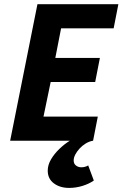

<svg xmlns="http://www.w3.org/2000/svg" viewBox="-20 -672 585 917"><path d="M310 225.5Q266.6 225.5 237.3 203.7Q208 181.8 208 143.1Q208 115.7 223.8 88.9Q239.6 62.2 263.7 39.1Q287.8 16 313.5 0H28.5L158.8 -651.8H545.3L522.8 -536.8H271.8L244.2 -395.3H457.1L434.6 -280.3H222L187.7 -115H447.1L424.6 0Q405.6 3.3 389.1 13.5Q372.5 23.7 359.7 37.8Q346.9 51.9 339.4 66.5Q331.9 81.1 331.9 94.2Q331.9 110.3 342.9 118.6Q354 127 368.4 127Q386.1 127 401.3 118.2L428.1 190.2Q405.2 206.2 373.8 215.9Q342.4 225.5 310 225.5Z"/></svg>

Font: Source Sans Variable
Style: Italic
Weight: 200
Italic angle: -11°
Designer: Paul D. Hunt
Foundry: Adobe Systems Incorporated
Version: Version 3.006;hotconv 1.0.111;makeotfexe 2.5.65597